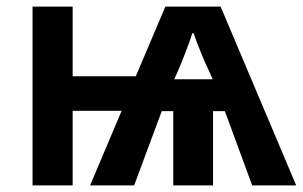

<svg xmlns="http://www.w3.org/2000/svg" viewBox="-20 -564 922 584"><path d="M569 -463Q576 -441 591 -404.5Q606 -368 613 -354L627 -323H510L523 -352Q528 -363 543 -401.5Q558 -440 565 -463ZM651 -544H483L393 -332H201V-544H79V0H201V-227H350L254 0H388L472 -226H507V0H628V-226H664L747 0H881Z"/></svg>

Font: Noto Sans UI
Style: Bold
Weight: 700
Designer: Monotype Design Team
Foundry: Monotype Imaging Inc.
Version: Version 1.901